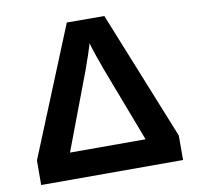

<svg xmlns="http://www.w3.org/2000/svg" viewBox="-77 -768 874 849"><g transform="rotate(-10 359.5 -344.0)"><path d="M276.9 -688 445.3 -687.5 677.7 -110.4V0H40.5L41 -110.4ZM530.3 -119.1 400.4 -460Q372.6 -535.6 359.9 -580.6Q359.4 -577.6 356.7 -568.6Q354 -559.6 345.2 -532.7Q336.4 -505.9 322.3 -467Q308.1 -428.2 190.9 -119.1Z"/></g></svg>

Font: Arial
Style: Bold
Weight: 700
Designer: Steve Matteson
Foundry: Ascender Corporation
Version: Version 2.00.3